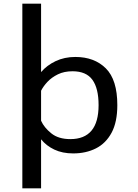

<svg xmlns="http://www.w3.org/2000/svg" viewBox="-20 -820 750 1040"><path d="M101 200V-800H202.5V-429.5Q233.5 -466 281.2 -488.8Q329 -511.5 388 -511.5Q491 -511.5 553.2 -449.8Q615.5 -388 615.5 -250.5Q615.5 -159 584.5 -101.2Q553.5 -43.5 499.5 -16.2Q445.5 11 376.5 11Q318 11 274.2 -9.8Q230.5 -30.5 202.5 -65.5V200ZM373 -434Q327.5 -434 293.8 -417.5Q260 -401 237.2 -376.8Q214.5 -352.5 202.5 -328.5V-166Q219 -129 257.8 -97.8Q296.5 -66.5 361 -66.5Q514 -66.5 514 -250.5Q514 -341.5 480.5 -387.8Q447 -434 373 -434Z"/></svg>

Font: League Mono
Style: Regular
Weight: 400
Width: 6
Designer: Tyler Finck
Foundry: The League of Moveable Type / Tyler Finck
Version: Version 2.300;RELEASE